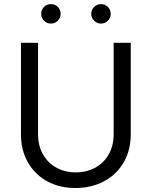

<svg xmlns="http://www.w3.org/2000/svg" viewBox="-20 -911 748 946"><path d="M83.3 -249.3V-700H167.5V-249.3Q167.5 -194.3 191 -151.8Q214.5 -109.3 256.8 -85.5Q299 -61.7 353.3 -61.7Q407.7 -61.7 450.3 -85.5Q493 -109.3 516.5 -151.8Q540 -194.3 540 -249.3V-700H624.2V-249.3Q624.2 -171.3 589.8 -111.6Q555.5 -51.8 493.3 -18.2Q431.2 15.3 351.3 15.3Q272.5 15.3 211.8 -18.2Q151 -51.8 117.2 -111.6Q83.3 -171.3 83.3 -249.3ZM429.5 -842.8Q429.5 -862.8 443.9 -876.8Q458.3 -890.8 477.5 -890.8Q497.5 -890.8 511.5 -876.8Q525.5 -862.8 525.5 -842.8Q525.5 -823.6 511.5 -809.2Q497.5 -794.8 477.5 -794.8Q458.3 -794.8 443.9 -809.2Q429.5 -823.6 429.5 -842.8ZM182.8 -842.8Q182.8 -863 196.8 -876.9Q210.7 -890.8 230.8 -890.8Q251 -890.8 264.9 -876.9Q278.8 -863 278.8 -842.8Q278.8 -823.5 264.9 -809.2Q251 -794.8 230.8 -794.8Q210.7 -794.8 196.8 -809.2Q182.8 -823.5 182.8 -842.8Z"/></svg>

Font: Oak Sans Light
Style: Regular
Weight: 400
Designer: Erik Kennedy, Walven
Foundry: Erik Kennedy, Walven
Version: Version 1.100;Glyphs 3.1.2 (3151)